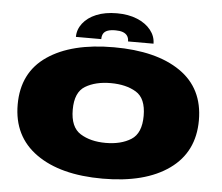

<svg xmlns="http://www.w3.org/2000/svg" viewBox="-53 -812 1010 875"><g transform="rotate(5 452.0 -374.0)"><path d="M447 4Q641 4 751.2 -74.8Q861.5 -153.5 861.5 -299Q861.5 -445.5 751.2 -521.2Q641 -597 447 -597Q253.5 -597 143 -521.2Q32.5 -445.5 32.5 -299Q32.5 -153.5 143 -74.8Q253.5 4 447 4ZM447 -159.5Q377.5 -159.5 331 -188.5Q284.5 -217.5 284.5 -297.5Q284.5 -377.5 331 -405.2Q377.5 -433 447 -433Q517 -433 563 -405.2Q609 -377.5 609 -297.5Q609 -217.5 563 -188.5Q517 -159.5 447 -159.5ZM447.5 -752.5Q393 -752.5 353.2 -736Q313.5 -719.5 291.8 -691.2Q270 -663 270 -629H386Q386 -644.5 392 -654.5Q398 -664.5 411.5 -669.5Q425 -674.5 447.5 -674.5Q467 -674.5 480.5 -669.8Q494 -665 501.2 -655Q508.5 -645 508.5 -629H625Q625 -663 602.5 -691.2Q580 -719.5 540 -736Q500 -752.5 447.5 -752.5Z"/></g></svg>

Font: Anybody Expanded Black
Style: Regular
Weight: 900
Width: 7
Designer: Tyler Finck
Foundry: Etcetera Type Company
Version: Version 1.113;gftools[0.9.25]